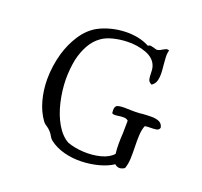

<svg xmlns="http://www.w3.org/2000/svg" viewBox="-119 -807 1005 953"><g transform="rotate(20 383.5 -331.0)"><path d="M715 -283Q711 -270 697 -268Q683 -266 666 -266Q659 -266 651.5 -265.5Q644 -265 638 -264Q629 -243 627.5 -213.5Q626 -184 627 -152Q628 -121 627 -90Q626 -59 617 -35Q604 -26 591 -25.5Q578 -25 565 -36Q535 -16 492 -4.5Q449 7 402 8.5Q355 10 310.5 -1.5Q266 -13 232 -39Q223 -46 216.5 -58.5Q210 -71 201 -80Q191 -91 179.5 -98Q168 -105 162 -113Q132 -154 117.5 -207.5Q103 -261 103 -318Q103 -353 108 -387.5Q113 -422 122 -454Q139 -513 170.5 -561Q202 -609 246 -634Q275 -650 312.5 -660Q350 -670 391 -671Q423 -672 455.5 -665.5Q488 -659 516 -644Q523 -650 531 -648.5Q539 -647 547 -645Q553 -643 558 -641.5Q563 -640 568 -641Q574 -642 580 -645Q586 -648 591 -651Q599 -656 606.5 -659Q614 -662 623 -658Q618 -641 619 -621Q620 -601 622 -580Q623 -570 624 -560Q625 -550 625 -541Q626 -518 621 -499Q616 -480 599 -469Q582 -477 579.5 -491Q577 -505 577 -521Q577 -530 576 -539.5Q575 -549 572 -558Q559 -596 512.5 -613Q466 -630 413 -628Q376 -627 340 -618Q304 -609 281 -592Q250 -570 230 -534Q210 -498 200 -454Q195 -429 192.5 -402.5Q190 -376 190 -349Q191 -288 205 -228.5Q219 -169 245.5 -123.5Q272 -78 309 -57Q347 -43 394.5 -40.5Q442 -38 484.5 -49Q527 -60 549 -85Q546 -109 546 -137Q546 -165 548 -193Q548 -210 548.5 -227Q549 -244 549 -260Q540 -269 525.5 -269Q511 -269 498 -267Q487 -265 478 -265Q469 -265 464 -269Q459 -306 477 -311.5Q495 -317 530 -315Q542 -315 555 -314.5Q568 -314 582 -315Q588 -315 594 -315.5Q600 -316 606 -317Q630 -319 654 -319Q678 -319 694.5 -311.5Q711 -304 715 -283Z"/></g></svg>

Font: Yuji Syuku
Style: Regular
Weight: 400
Designer: Kataoka Yuji
Foundry: Kinuta Font Factory
Version: Version 3.002